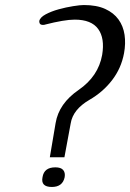

<svg xmlns="http://www.w3.org/2000/svg" viewBox="-20 -743 517 763"><path d="M473 -532Q462 -472 425.5 -424.5Q389 -377 335 -346Q270 -308 261 -253L236 -118H178L201 -254Q214 -332 293 -386Q371 -440 386 -525Q397 -591 370 -628Q343 -665 277 -665Q236 -665 158 -645Q157 -644 150 -644Q136 -644 136 -659Q139 -674 161.5 -686Q184 -698 213 -706Q242 -714 270.5 -718.5Q299 -723 313 -723Q364 -723 398 -707.5Q432 -692 451 -665.5Q470 -639 475 -604.5Q480 -570 473 -532ZM237 -39Q229 0 186 0Q141 0 149 -39Q155 -78 200 -78Q222 -78 231 -67.5Q240 -57 237 -39Z"/></svg>

Font: Jura
Style: Italic
Weight: 400
Designer: Ed Merritt
Foundry: Ten by Twenty
Version: Version 1.007